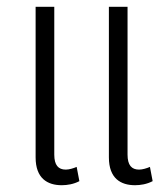

<svg xmlns="http://www.w3.org/2000/svg" viewBox="-20 -537 493 566"><path d="M162 9C178 9 197 6 214 -3L206 -45C197 -41 184 -37 174 -37C152 -37 140 -50 140 -81V-517H85V-73C85 -11 120 9 162 9ZM378 9C394 9 413 6 430 -3L422 -45C413 -41 400 -37 390 -37C368 -37 356 -50 356 -81V-517H301V-73C301 -11 336 9 378 9Z"/></svg>

Font: Noto Sans Thai UI Condensed Light
Style: Regular
Weight: 300
Width: 3
Designer: Monotype Design Team
Foundry: Monotype Imaging Inc.
Version: Version 1.901